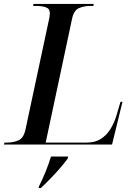

<svg xmlns="http://www.w3.org/2000/svg" viewBox="-41 -734 689 975"><path d="M-21 0 -18 -10H-4Q28 -10 54 -22Q80 -34 89 -79L208 -636Q212 -653 212 -666Q212 -690 192 -697Q172 -704 140 -704H127L129 -714H435L433 -704H420Q387 -704 360.5 -693Q334 -682 325 -639L191 -10H400Q442 -10 471 -28.5Q500 -47 519 -77.5Q538 -108 549 -143L571 -217H581L528 0ZM157 212Q195 136 218 61H305L303 71Q288 92 265 118.5Q242 145 216 172Q190 199 166 221H155Z"/></svg>

Font: Noto Serif Display Medium
Style: Italic
Weight: 500
Italic angle: -12°
Designer: Monotype Design Team
Foundry: Monotype Imaging Inc.
Version: Version 2.009